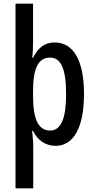

<svg xmlns="http://www.w3.org/2000/svg" viewBox="-20 -873 513 1040"><path d="M435 -363C435 -544 379 -643 276 -643C227 -643 189 -620 159 -560H155C158 -589 159 -619 159 -646V-853H64V147H160V-87C160 -107 157 -132 154 -164H159C184 -111 229 -83 282 -83C380 -83 435 -186 435 -363ZM338 -362C338 -253 319 -166 252 -166C188 -166 159 -225 159 -356V-379C159 -505 188 -561 251 -561C311 -561 338 -499 338 -362Z"/></svg>

Font: Noto Sans Kannada UI ExtraCondensed Medium
Style: Regular
Weight: 500
Width: 2
Designer: Jelle Bosma - Monotype Design Team
Foundry: Monotype Imaging Inc.
Version: Version 2.005